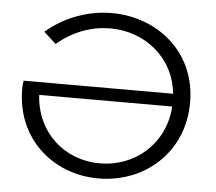

<svg xmlns="http://www.w3.org/2000/svg" viewBox="-51 -762 926 824"><g transform="rotate(5 412.0 -350.0)"><path d="M399 -706C302 -706 201 -673 116 -601L169 -553C240 -613 320 -640 397 -640C544 -640 674 -542 690 -384H46C44 -372 43 -360 43 -348C43 -136 204 6 402 6C600 6 766 -137 766 -352C766 -573 592 -706 399 -706ZM402 -59C249 -59 127 -169 118 -329H691C681 -169 555 -59 402 -59Z"/></g></svg>

Font: Talent
Style: Regular
Weight: 400
Designer: Mike Powis
Version: Version 1.001;hotconv 1.0.109;makeotfexe 2.5.65596